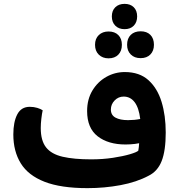

<svg xmlns="http://www.w3.org/2000/svg" viewBox="-20 -958 931 994"><path d="M643 -336Q659 -336 675 -337.5Q691 -339 706 -342Q699 -400 677 -429Q655 -458 620 -458Q593 -458 573.5 -438Q554 -418 554 -391Q554 -362 578 -349Q602 -336 643 -336ZM452 -133Q512 -133 564.5 -141Q617 -149 652.5 -159.5Q688 -170 696 -178Q699 -194 700.5 -218.5Q702 -243 702 -267L725 -223Q704 -216 679 -213Q654 -210 630 -210Q540 -210 485.5 -252.5Q431 -295 431 -383Q431 -444 458.5 -489.5Q486 -535 530.5 -560Q575 -585 626 -585Q702 -585 748.5 -543Q795 -501 816.5 -430.5Q838 -360 838 -272Q838 -178 817 -124.5Q796 -71 749 -48Q687 -15 604 0.5Q521 16 433 16Q295 16 210.5 -17Q126 -50 87.5 -112.5Q49 -175 49 -262Q49 -327 69.5 -366Q90 -405 134 -405Q155 -405 173 -399.5Q191 -394 201 -387Q197 -369 194 -343Q191 -317 191 -295Q191 -230 218.5 -195Q246 -160 304.5 -146.5Q363 -133 452 -133ZM625 -807Q595 -807 577 -825Q559 -843 559 -873Q559 -903 577 -920.5Q595 -938 625 -938Q655 -938 672.5 -920.5Q690 -903 690 -873Q690 -843 672.5 -825Q655 -807 625 -807ZM542 -656Q511 -656 491.5 -675Q472 -694 472 -726Q472 -758 491.5 -776.5Q511 -795 542 -795Q574 -795 592.5 -776.5Q611 -758 611 -726Q611 -694 592.5 -675Q574 -656 542 -656ZM708 -657Q676 -657 657 -676Q638 -695 638 -726Q638 -759 657 -777.5Q676 -796 708 -796Q740 -796 758.5 -777.5Q777 -759 777 -726Q777 -695 758.5 -676Q740 -657 708 -657Z"/></svg>

Font: Baloo Bhaijaan 2
Style: Bold
Weight: 700
Designer: Sanskriti Dholi, Noopur Datye and Ek Type
Foundry: Ek Type
Version: Version 1.701